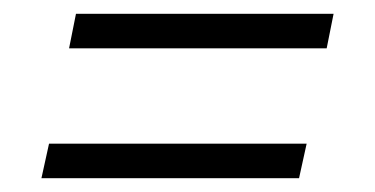

<svg xmlns="http://www.w3.org/2000/svg" viewBox="-20 -392 543 278"><path d="M80 -322 90 -372H463L453 -322ZM40 -134 51 -184H424L413 -134Z"/></svg>

Font: Saira SemiCondensed Light
Style: Italic
Weight: 300
Width: 4
Italic angle: -12°
Designer: Hector Gatti with collaboration of the Omnibus-Type team
Foundry: Omnibus-Type
Version: Version 1.101